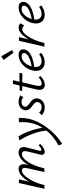

<svg xmlns="http://www.w3.org/2000/svg" viewBox="1024 -1765 1030 3118"><g transform="rotate(-90 1539.0 -206.0)"><path d="M739 -95 761 -69Q690 5 635 5Q604 5 591 -14.5Q578 -34 588 -72L640 -282Q649 -322 638 -343.5Q627 -365 598 -365Q535 -365 469.5 -268.5Q404 -172 364 0H304L367 -282Q386 -365 330 -365Q267 -365 197 -257Q127 -149 94 -5L93 0H32L126 -414H185L149 -253Q247 -419 358 -419Q404 -419 421.5 -383.5Q439 -348 425 -289L419 -263Q464 -339 517 -379Q570 -419 622 -419Q673 -419 696.5 -386Q720 -353 703 -289L652 -89Q639 -49 668 -49Q691 -49 739 -95Z M1183 -414Q1186 -335 1170 -259Q1134 -99 1021.5 49.5Q909 198 762 289L735 231Q880 154 978 33Q965 -87 920.5 -202Q876 -317 818 -403L882 -422Q932 -343 970.5 -238Q1009 -133 1022 -30Q1079 -120 1101 -219Q1119 -312 1113 -414Z M1351 5Q1278 5 1228 -43L1271 -86Q1303 -45 1360 -45Q1392 -45 1413.5 -61.5Q1435 -78 1440 -104Q1445 -127 1431 -147.5Q1417 -168 1394.5 -184Q1372 -200 1349.5 -218Q1327 -236 1314.5 -263.5Q1302 -291 1310 -325Q1321 -369 1357 -394Q1393 -419 1447 -419Q1506 -419 1551 -389L1515 -341Q1490 -371 1440 -371Q1409 -371 1390 -357.5Q1371 -344 1366 -323Q1361 -301 1375.5 -282Q1390 -263 1413 -246.5Q1436 -230 1458.5 -211.5Q1481 -193 1493.5 -164.5Q1506 -136 1498 -101Q1487 -54 1448 -24.5Q1409 5 1351 5Z M1761 -360 1707 -129Q1689 -44 1743 -44Q1784 -44 1842 -93L1865 -66Q1791 7 1721 7Q1673 7 1651.5 -28Q1630 -63 1644 -123L1700 -360L1619 -361L1629 -402L1710 -403L1735 -511H1796L1771 -404L1916 -406L1905 -358Z M2284 -527 2242 -501 2125 -662 2183 -701ZM2205 -419Q2260 -419 2281.5 -391Q2303 -363 2295 -322Q2268 -201 2011 -164Q2005 -109 2028.5 -77.5Q2052 -46 2103 -46Q2164 -46 2216 -86L2240 -52Q2169 5 2088 5Q2009 5 1971.5 -49.5Q1934 -104 1953 -192Q1974 -285 2046.5 -352Q2119 -419 2205 -419ZM2236 -319Q2237 -328 2236.5 -339.5Q2236 -351 2222 -360.5Q2208 -370 2184 -370Q2128 -370 2082.5 -321.5Q2037 -273 2019 -206Q2111 -222 2169 -252.5Q2227 -283 2236 -319Z M2647 -419Q2696 -419 2720 -387L2683 -328Q2659 -360 2622 -360Q2570 -360 2505 -262.5Q2440 -165 2404 -15L2401 0H2340L2436 -414H2495L2458 -253Q2502 -333 2551.5 -376Q2601 -419 2647 -419Z M2975 -419Q3030 -419 3051.5 -391Q3073 -363 3065 -322Q3038 -201 2781 -164Q2775 -109 2798.5 -77.5Q2822 -46 2873 -46Q2934 -46 2986 -86L3010 -52Q2939 5 2858 5Q2779 5 2741.5 -49.5Q2704 -104 2723 -192Q2744 -285 2816.5 -352Q2889 -419 2975 -419ZM3006 -319Q3007 -328 3006.5 -339.5Q3006 -351 2992 -360.5Q2978 -370 2954 -370Q2898 -370 2852.5 -321.5Q2807 -273 2789 -206Q2881 -222 2939 -252.5Q2997 -283 3006 -319Z"/></g></svg>

Font: EauTest
Style: Italic
Weight: 400
Italic angle: -12°
Designer: Christian Thalmann (Catharsis Fonts)
Version: Version 0.001;PS 000.001;hotconv 1.0.88;makeotf.lib2.5.64775